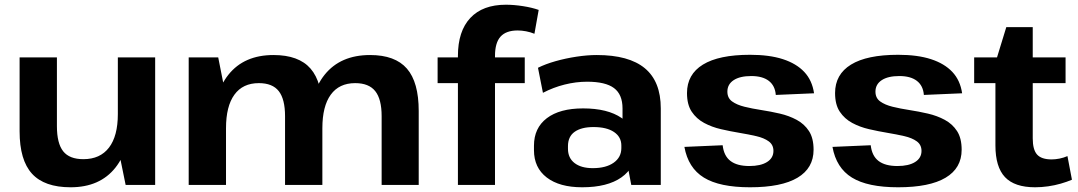

<svg xmlns="http://www.w3.org/2000/svg" viewBox="-20 -783 4565 813"><path d="M221 -249Q221 -176 247.5 -142.5Q274 -109 333 -109Q404 -109 441.5 -158Q479 -207 479 -300L535 -381V-312Q535 -157 469 -73.5Q403 10 279 10Q168 10 115.5 -47.5Q63 -105 63 -227V-540H221ZM637 0H512L479 -162V-540H637Z M1596 -291Q1596 -363 1569 -397Q1542 -431 1484 -431Q1416 -431 1380.5 -382Q1345 -333 1345 -240L1288 -159V-228Q1288 -384 1355 -467Q1422 -550 1547 -550Q1653 -550 1703 -492.5Q1753 -435 1753 -313V0H1596ZM779 -540H904L937 -373V0H779ZM1187 -291Q1187 -363 1160.5 -397Q1134 -431 1076 -431Q1008 -431 972.5 -382Q937 -333 937 -240L881 -159V-228Q881 -384 947.5 -467Q1014 -550 1138 -550Q1245 -550 1295 -492.5Q1345 -435 1345 -313V0H1187Z M1919 -546Q1919 -651 1971.5 -707Q2024 -763 2122 -763Q2156 -763 2194.5 -757Q2233 -751 2261 -741L2243 -640Q2226 -647 2207.5 -650.5Q2189 -654 2172 -654Q2123 -654 2099.5 -628Q2076 -602 2076 -546V0H1919ZM1833 -540H2202V-431H1833Z M2616 -194V-324Q2616 -383 2580 -410Q2544 -437 2466 -437Q2419 -437 2371 -425Q2323 -413 2279 -390L2258 -496Q2290 -512 2332.5 -524Q2375 -536 2421 -543Q2467 -550 2507 -550Q2643 -550 2710.5 -494Q2778 -438 2778 -324V0H2653ZM2445 10Q2349 10 2295 -31.5Q2241 -73 2241 -147V-166Q2241 -241 2295.5 -282.5Q2350 -324 2449 -324Q2553 -324 2612 -283.5Q2671 -243 2671 -169V-149Q2671 -74 2611.5 -32Q2552 10 2445 10ZM2490 -71Q2546 -71 2578.5 -94Q2611 -117 2611 -156V-167Q2611 -203 2580 -224Q2549 -245 2493 -245Q2442 -245 2413.5 -225Q2385 -205 2385 -164V-153Q2385 -114 2413 -92.5Q2441 -71 2490 -71Z M3156 10Q3027 10 2960.5 -31Q2894 -72 2878 -161L3040 -168Q3045 -123 3073 -101.5Q3101 -80 3153 -80Q3201 -80 3228 -97Q3255 -114 3255 -144Q3255 -170 3235 -184.5Q3215 -199 3182.5 -206.5Q3150 -214 3111 -220.5Q3072 -227 3033 -236Q2994 -245 2961.5 -262.5Q2929 -280 2909 -310Q2889 -340 2889 -389Q2889 -468 2956.5 -509.5Q3024 -551 3156 -551Q3238 -551 3295 -532.5Q3352 -514 3385.5 -478.5Q3419 -443 3427 -388L3265 -381Q3262 -420 3235.5 -440.5Q3209 -461 3161 -461Q3113 -461 3086.5 -443.5Q3060 -426 3060 -395Q3060 -368 3080 -353.5Q3100 -339 3132.5 -331Q3165 -323 3204 -317Q3243 -311 3282 -302Q3321 -293 3353.5 -275.5Q3386 -258 3405.5 -228Q3425 -198 3425 -149Q3425 -71 3357 -30.5Q3289 10 3156 10Z M3783 10Q3654 10 3587.5 -31Q3521 -72 3505 -161L3667 -168Q3672 -123 3700 -101.5Q3728 -80 3780 -80Q3828 -80 3855 -97Q3882 -114 3882 -144Q3882 -170 3862 -184.5Q3842 -199 3809.5 -206.5Q3777 -214 3738 -220.5Q3699 -227 3660 -236Q3621 -245 3588.5 -262.5Q3556 -280 3536 -310Q3516 -340 3516 -389Q3516 -468 3583.5 -509.5Q3651 -551 3783 -551Q3865 -551 3922 -532.5Q3979 -514 4012.5 -478.5Q4046 -443 4054 -388L3892 -381Q3889 -420 3862.5 -440.5Q3836 -461 3788 -461Q3740 -461 3713.5 -443.5Q3687 -426 3687 -395Q3687 -368 3707 -353.5Q3727 -339 3759.5 -331Q3792 -323 3831 -317Q3870 -311 3909 -302Q3948 -293 3980.5 -275.5Q4013 -258 4032.5 -228Q4052 -198 4052 -149Q4052 -71 3984 -30.5Q3916 10 3783 10Z M4363 10Q4276 10 4235.5 -33Q4195 -76 4195 -167V-518L4241 -668H4353V-197Q4353 -149 4371.5 -128.5Q4390 -108 4433 -108Q4449 -108 4466.5 -111.5Q4484 -115 4500 -122L4519 -22Q4498 -13 4472 -5.5Q4446 2 4418 6Q4390 10 4363 10ZM4105 -540H4492V-431H4105Z"/></svg>

Font: Pathway Extreme 28pt
Style: Bold
Weight: 700
Designer: Eduardo Rodriguez Tunni
Foundry: Eduardo Rodriguez Tunni
Version: Version 1.001;gftools[0.9.26]